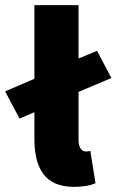

<svg xmlns="http://www.w3.org/2000/svg" viewBox="-36 -716 454 748"><path d="M252 12C290 12 318 6 336 -2L316 -128C308 -126 304 -126 298 -126C286 -126 270 -136 270 -170V-358L398 -412L342 -518L270 -488V-696H98V-409L-16 -360L40 -254L98 -279V-176C98 -64 136 12 252 12Z"/></svg>

Font: Source Sans Pro Black
Style: Regular
Weight: 900
Designer: Paul D. Hunt
Foundry: Adobe Systems Incorporated
Version: Version 3.006;hotconv 1.0.111;makeotfexe 2.5.65597